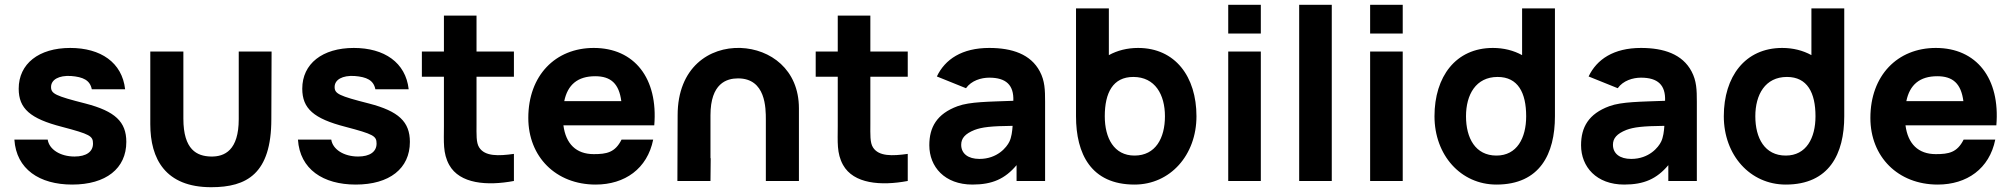

<svg xmlns="http://www.w3.org/2000/svg" viewBox="-20 -755 8391 801"><path d="M281 15C422 15 507 -52 507 -163C507 -247 460 -291 337 -323C211 -355 193 -364 193 -392C193 -423 226 -441 276 -438C327 -434 355.5 -420.5 363 -382.5H502C489.5 -494.5 400 -555 273 -555C142 -555 58 -489 58 -385C58 -302 106 -260 238 -226C355 -195 368 -188 368 -156C368 -122 340 -102 291 -102C231 -102 185 -132 179 -172.5H40C48 -49 145 15 281 15Z M861 26C1009.5 26 1112 -30 1112 -258L1113 -540H976V-258C976 -128.5 917.5 -100.5 859.5 -102C802 -103.5 745 -129.5 745 -260V-540H607V-237C607 -92 670 26 861 26Z M1464 15C1605 15 1690 -52 1690 -163C1690 -247 1643 -291 1520 -323C1394 -355 1376 -364 1376 -392C1376 -423 1409 -441 1459 -438C1510 -434 1538.5 -420.5 1546 -382.5H1685C1672.5 -494.5 1583 -555 1456 -555C1325 -555 1241 -489 1241 -385C1241 -302 1289 -260 1421 -226C1538 -195 1551 -188 1551 -156C1551 -122 1523 -102 1474 -102C1414 -102 1368 -132 1362 -172.5H1223C1231 -49 1328 15 1464 15Z M2124 0V-113C2060 -104 2003 -102 1979 -140C1966 -160 1968 -195 1968 -237V-435H2124V-540H1968V-690H1832V-540H1740V-435H1832V-229C1832 -164 1827 -116 1854 -67C1898 12 2012 21 2124 0Z M2465 15C2586.5 15 2680.5 -51 2705 -172.5H2573C2546 -118.5 2510.5 -112 2457 -112C2383.5 -112 2340.5 -155 2330.5 -232H2709.5C2726 -428 2627 -555 2457 -555C2297 -555 2184 -440 2184 -263C2184 -101 2299 15 2465 15ZM2334 -333C2348 -401.5 2390 -437 2463 -437C2528.5 -437 2562.5 -406 2572 -333Z M3175 -255V0H3313V-303C3313 -466 3193 -550.5 3069.5 -555C2940 -559.5 2807 -474.5 2807 -274L2806 0H2944L2945 -95H2944V-274C2944 -408 3012 -428 3059 -428C3175 -428 3175 -304 3175 -255Z M3767 0V-113C3703 -104 3646 -102 3622 -140C3609 -160 3611 -195 3611 -237V-435H3767V-540H3611V-690H3475V-540H3383V-435H3475V-229C3475 -164 3470 -116 3497 -67C3541 12 3655 21 3767 0Z M3888.5 -436 4010 -387C4032.5 -419 4073.5 -431 4107 -431C4177.5 -431 4210 -400 4207.5 -334.5C4105.5 -330.5 4027 -331 3975 -312C3888 -280 3857 -224 3857 -149C3857 -59 3921 15 4037 15C4120 15 4173 -9 4221 -66V0H4340V-330C4340 -380 4339 -417.5 4318 -457C4280 -529 4202 -555 4107 -555C3993 -555 3922.5 -507.5 3888.5 -436ZM3990 -151C3990 -178 4006 -197 4046 -213C4077 -224.5 4113.5 -229 4204.5 -230C4203 -207.5 4200 -182.5 4191 -164C4180 -141 4141 -92 4066 -92C4019 -92 3990 -114 3990 -151Z M4713 15C4862 15 4971.5 -108 4971.5 -270C4971.5 -435 4883 -555 4728 -555C4682.5 -555 4641.5 -544.5 4606 -525V-720H4469V-270C4469 -113.5 4531.5 15 4713 15ZM4589 -270C4589 -368 4623 -434 4708 -434C4799 -434 4840 -360 4840 -270C4840 -179 4801 -106 4713 -106C4627.5 -106 4589 -179 4589 -270Z M5104 -615H5240V-735H5104ZM5104 0H5240V-540H5104Z M5400 0H5536V-735H5400Z M5696 -615H5832V-735H5696ZM5696 0H5832V-540H5696Z M6223 15C6404.5 15 6467 -113.5 6467 -270V-720H6330V-525C6294.5 -544.5 6253.5 -555 6208 -555C6053 -555 5964.5 -435 5964.5 -270C5964.5 -108 6074 15 6223 15ZM6096 -270C6096 -360 6137 -434 6228 -434C6313 -434 6347 -368 6347 -270C6347 -179 6308.5 -106 6223 -106C6135 -106 6096 -179 6096 -270Z M6607.5 -436 6729 -387C6751.5 -419 6792.5 -431 6826 -431C6896.5 -431 6929 -400 6926.5 -334.5C6824.5 -330.5 6746 -331 6694 -312C6607 -280 6576 -224 6576 -149C6576 -59 6640 15 6756 15C6839 15 6892 -9 6940 -66V0H7059V-330C7059 -380 7058 -417.5 7037 -457C6999 -529 6921 -555 6826 -555C6712 -555 6641.5 -507.5 6607.5 -436ZM6709 -151C6709 -178 6725 -197 6765 -213C6796 -224.5 6832.5 -229 6923.5 -230C6922 -207.5 6919 -182.5 6910 -164C6899 -141 6860 -92 6785 -92C6738 -92 6709 -114 6709 -151Z M7430 15C7611.5 15 7674 -113.5 7674 -270V-720H7537V-525C7501.5 -544.5 7460.5 -555 7415 -555C7260 -555 7171.5 -435 7171.5 -270C7171.5 -108 7281 15 7430 15ZM7303 -270C7303 -360 7344 -434 7435 -434C7520 -434 7554 -368 7554 -270C7554 -179 7515.5 -106 7430 -106C7342 -106 7303 -179 7303 -270Z M8064 15C8185.5 15 8279.5 -51 8304 -172.5H8172C8145 -118.5 8109.5 -112 8056 -112C7982.5 -112 7939.5 -155 7929.5 -232H8308.5C8325 -428 8226 -555 8056 -555C7896 -555 7783 -440 7783 -263C7783 -101 7898 15 8064 15ZM7933 -333C7947 -401.5 7989 -437 8062 -437C8127.5 -437 8161.5 -406 8171 -333Z"/></svg>

Font: Eudonet ExtraBold
Style: Regular
Weight: 800
Designer: Mikhail Sharanda
Foundry: Mikhail Sharanda
Version: Version 4.503;Glyphs 3.1.2 (3151)